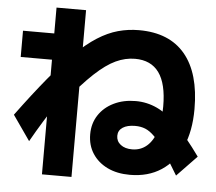

<svg xmlns="http://www.w3.org/2000/svg" viewBox="-57 -856 1115 991"><g transform="rotate(5 500.0 -360.0)"><path d="M648 35Q581 35 531.5 11Q482 -13 454 -56Q426 -99 426 -156Q426 -212 454 -255Q482 -298 532 -322.5Q582 -347 646 -347Q704 -347 756.5 -322.5Q809 -298 864.5 -241.5Q920 -185 989 -89L886 18Q842 -56 811 -103Q780 -150 755 -175Q730 -200 706.5 -209.5Q683 -219 654 -219Q613 -219 589.5 -203.5Q566 -188 566 -160Q566 -132 588.5 -114.5Q611 -97 648 -97Q692 -97 724 -124.5Q756 -152 772.5 -204.5Q789 -257 789 -332Q789 -449 747.5 -506.5Q706 -564 623 -564Q573 -564 523.5 -541Q474 -518 415 -463Q356 -408 277 -311L245 -304Q212 -255 179 -201.5Q146 -148 115 -93L25 -222Q109 -336 178 -419.5Q247 -503 305 -559.5Q363 -616 416.5 -650Q470 -684 522.5 -698.5Q575 -713 631 -713Q788 -713 869.5 -615.5Q951 -518 951 -332Q951 -218 914.5 -136Q878 -54 810 -9.5Q742 35 648 35ZM196 72V-522H34V-658H196V-792H349V72Z"/></g></svg>

Font: M PLUS 1 Thin ExtraBold
Style: Regular
Weight: 800
Version: Version 1.001